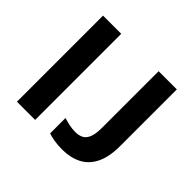

<svg xmlns="http://www.w3.org/2000/svg" viewBox="-169 -914 1126 1126"><g transform="rotate(45 393.5 -351.5)"><path d="M90 0V-714H241V0ZM476 11Q438 11 409 6Q380 1 359 -6V-134Q381 -127 405.5 -121.5Q430 -116 458 -116Q485 -116 506 -126Q527 -136 539 -164Q551 -192 551 -244V-714H702V-245Q702 -153 673.5 -96.5Q645 -40 594 -14.5Q543 11 476 11Z"/></g></svg>

Font: Noto IKEA Simplified Chinese
Style: Bold
Weight: 700
Designer: Monotype Design Team
Foundry: Monotype Imaging Inc.
Version: Version 1.100